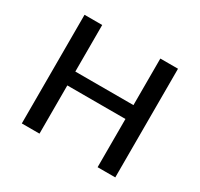

<svg xmlns="http://www.w3.org/2000/svg" viewBox="-141 -833 1047 1007"><g transform="rotate(30 383.0 -329.0)"><path d="M666 -658V0H559V-292H207V0H100V-658H207V-376H559V-658Z"/></g></svg>

Font: Ysabeau Semibold
Style: Regular
Weight: 600
Designer: Christian Thalmann (Catharsis Fonts)
Version: Version 0.003